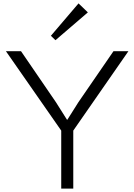

<svg xmlns="http://www.w3.org/2000/svg" viewBox="-20 -1112 792 1132"><path d="M498 -1039 307 -875 280 -901 443 -1092ZM737 -810 412 -342V0H341V-342L15 -810H104L310 -509L375 -406H377L442 -509L649 -810Z"/></svg>

Font: TypoPRO Sinkin Sans
Style: 300 Light
Weight: 300
Designer: Keith Bates
Foundry: K-Type
Version: Sinkin Sans (version 1.0)  by Keith Bates   •   © 2014   www